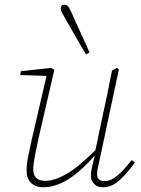

<svg xmlns="http://www.w3.org/2000/svg" viewBox="-20 -777 595 809"><path d="M162 12Q130 12 111 -6Q92 -24 92 -59Q92 -85 98.5 -117Q105 -149 112 -181L176 -457L65 -461L68 -477L195 -491L209 -483L142 -193Q135 -162 127.5 -123Q120 -84 120 -63Q120 -41 132 -28Q144 -15 171 -15Q209 -15 258.5 -43Q308 -71 382 -144L410 -277Q421 -327 431.5 -378Q442 -429 452 -480L473 -491L481 -485L400 -105Q397 -90 393 -73.5Q389 -57 389 -43Q389 -14 421 -14Q447 -14 474.5 -37Q502 -60 535 -103L548 -92Q516 -47 483.5 -17.5Q451 12 413 12Q391 12 377 -1.5Q363 -15 363 -37Q363 -54 367.5 -72Q372 -90 379 -121Q312 -47 261 -17.5Q210 12 162 12ZM357 -556 342 -548Q320 -586 296 -627Q272 -668 255 -699Q245 -716 240.5 -725Q236 -734 236 -741Q236 -757 252 -757Q262 -757 268 -749Q274 -741 284 -718Q298 -685 319 -640.5Q340 -596 357 -556Z"/></svg>

Font: Source Serif 4 SmText ExtraLight
Style: Italic
Weight: 200
Italic angle: -12°
Designer: Frank Grießhammer
Foundry: Adobe
Version: Version 4.005;hotconv 1.1.0;makeotfexe 2.6.0